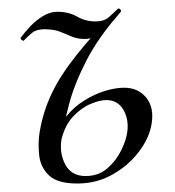

<svg xmlns="http://www.w3.org/2000/svg" viewBox="-20 -423 417 457"><path d="M164.2 13.8Q117 13.8 96.8 -5.3Q76.6 -24.4 73.3 -53.2Q70 -82 74.4 -109.2Q82.8 -158.4 103.6 -201.6Q124.4 -244.8 162.6 -292.6Q200.8 -340.4 260.4 -402L267.4 -395Q212.8 -332.6 184.5 -276.6Q156.2 -220.6 144.1 -173.9Q132 -127.2 126.2 -90.6Q121.2 -57.8 135.7 -30.9Q150.2 -4 183.8 -4Q214.8 -4 235.8 -22.5Q256.8 -41 268.9 -65.9Q281 -90.8 283.2 -110.8Q286.6 -140 273.3 -162.4Q260 -184.8 232.8 -184.8Q217.4 -184.8 195.3 -175.5Q173.2 -166.2 153.8 -145.5Q134.4 -124.8 126.2 -90.6L113.4 -91.6Q119 -122.4 137.4 -145.4Q155.8 -168.4 180.4 -183.7Q205 -199 229.9 -206.6Q254.8 -214.2 275.2 -214.2Q308.8 -214.2 327.9 -190.8Q347 -167.4 341 -129.2Q335.8 -95.2 310.9 -62.2Q286 -29.2 248 -7.7Q210 13.8 164.2 13.8ZM36.6 -326.4Q34.8 -325.2 31.3 -328.2Q27.8 -331.2 29.6 -333.4Q37.8 -345 51.3 -359.5Q64.8 -374 81.9 -384.5Q99 -395 116.4 -395Q143.4 -395 163.5 -383.5Q183.6 -372 207.4 -372Q227.4 -372 238.9 -382Q250.4 -392 260.4 -402Q262.4 -404 265.9 -401Q269.4 -398 267.4 -395Q239.2 -359.2 219.7 -344.7Q200.2 -330.2 182.6 -330.2Q163.8 -330.2 150.2 -336.2Q136.6 -342.2 122.1 -347.8Q107.6 -353.4 85.6 -353.4Q66.8 -353.4 56.3 -344.8Q45.8 -336.2 36.6 -326.4Z"/></svg>

Font: Cormorant Light
Style: Italic
Weight: 300
Italic angle: -10°
Designer: Christian Thalmann (Catharsis Fonts)
Foundry: Catharsis Fonts
Version: Version 4.000